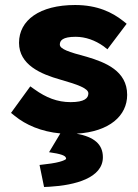

<svg xmlns="http://www.w3.org/2000/svg" viewBox="-20 -523 551 767"><path d="M39 -60C83 -24 145 3 221 10L176 85L206 90C240 97 244 104 244 112C244 113 229 126 162 133L138 136L156 224L178 223C280 217 391 188 391 105C391 54 357 24 286 11C418 3 488 -61 488 -144C488 -240 401 -274 327 -296C255 -315 219 -327 219 -345C219 -361 230 -376 282 -376C322 -376 360 -362 394 -338L409 -326L486 -428L471 -440C429 -473 370 -503 280 -503C138 -503 56 -442 56 -352C56 -264 143 -227 221 -205C291 -185 333 -170 333 -150C333 -131 318 -115 262 -115C209 -115 164 -133 118 -166L101 -178L24 -72Z"/></svg>

Font: Falling Sky
Style: ExBd
Weight: 400
Designer: Paul D. Hunt
Foundry: Adobe Systems Incorporated
Version: Version 1.02